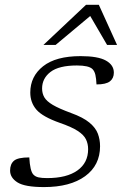

<svg xmlns="http://www.w3.org/2000/svg" viewBox="-20 -750 506 780"><path d="M99 -110.5Q102 -56 115 -41.5Q123 -32.5 136.2 -29.5Q149.5 -26.5 171.5 -26.5Q251 -26.5 294.5 -57.5Q338 -88.5 338 -144Q338 -166 329.2 -184Q320.5 -202 296 -218Q271.5 -234 224 -250.5Q153 -275.5 128 -304.5Q103 -333.5 103 -374Q103 -439.5 155 -480.8Q207 -522 307.5 -522Q378 -522 410.2 -504Q442.5 -486 442.5 -455Q442.5 -432 426.5 -419.5Q410.5 -407 372 -407Q371 -431 367.5 -446Q364 -461 355.5 -469.5Q340.5 -484 292.5 -484Q219.5 -484 185.2 -457.8Q151 -431.5 151 -390.5Q151 -370.5 160 -354.8Q169 -339 194.2 -324Q219.5 -309 268.5 -291Q318 -273 343.2 -252Q368.5 -231 377.5 -207Q386.5 -183 386.5 -156Q386.5 -78.5 325.8 -34.2Q265 10 159 10Q81 10 51 -9Q21 -28 21 -57Q21 -83.5 36.8 -97Q52.5 -110.5 99 -110.5ZM156.5 -567.5 329.5 -730.5H381.5L455.5 -567.5H415L346.5 -685L206 -567.5Z"/></svg>

Font: Newsreader Caption Light
Style: Italic
Weight: 300
Italic angle: -17°
Designer: Hugues Gentile
Foundry: Production Type
Version: Version 1.001